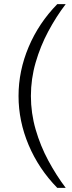

<svg xmlns="http://www.w3.org/2000/svg" viewBox="-20 -755 349 932"><path d="M258 157Q168 65 119 -51Q70 -167 70 -289Q70 -411 119 -527Q168 -643 258 -735H299Q253 -675 214.5 -603Q176 -531 153 -451.5Q130 -372 130 -289Q130 -206 153 -126.5Q176 -47 214.5 24.5Q253 96 299 157Z"/></svg>

Font: Archivo Expanded Thin
Style: Regular
Weight: 250
Width: 7
Designer: Hector Gatti
Foundry: Omnibus-Type
Version: Version 2.001